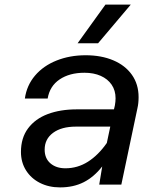

<svg xmlns="http://www.w3.org/2000/svg" viewBox="-20 -802 690 834"><path d="M424 -79Q388 -33 343.5 -10.5Q299 12 241 12Q192 12 153.5 -7.5Q115 -27 93 -62Q71 -97 71 -142Q71 -203 102 -244.5Q133 -286 187.5 -306.5Q242 -327 314 -327H475L479 -344Q482 -361 482 -375Q482 -409 465 -434Q448 -459 417.5 -472.5Q387 -486 347 -486Q282 -486 239 -457Q196 -428 187 -374H88Q96 -431 132 -473.5Q168 -516 225.5 -539Q283 -562 352 -562Q420 -562 472 -540Q524 -518 553 -477Q582 -436 582 -380Q582 -353 577 -332L507 0H411ZM264 -71Q317 -71 362 -99.5Q407 -128 444 -181L459 -252H310Q247 -252 210.5 -225Q174 -198 174 -152Q174 -114 199 -92.5Q224 -71 264 -71ZM438 -782H548L406 -614H317Z"/></svg>

Font: Azeret Mono
Style: Italic
Weight: 400
Italic angle: -12°
Designer: Martin Vácha
Foundry: Displaay
Version: Version 1.000; Glyphs 3.0.3, build 3074